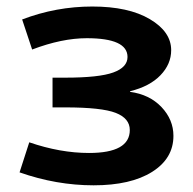

<svg xmlns="http://www.w3.org/2000/svg" viewBox="-20 -550 583 580"><path d="M39.1 -29.3 68.4 -120.1Q162.1 -87.9 249 -87.9Q372.1 -87.9 372.1 -157.2Q372.1 -192.4 329.6 -209Q287.1 -225.6 176.8 -225.6H138.7V-315.4H176.8Q279.3 -315.4 322.3 -331.1Q365.2 -346.7 365.2 -377.9Q365.2 -434.6 242.2 -434.6Q167 -434.6 77.1 -400.4L46.9 -491.2Q149.4 -530.3 258.8 -530.3Q368.2 -530.3 432.6 -492.2Q497.1 -454.1 497.1 -398.4Q497.1 -356.4 464.8 -322.8Q432.6 -289.1 373 -274.4V-272.5Q431.6 -264.6 467.8 -226.6Q503.9 -188.5 503.9 -139.6Q503.9 -71.3 439.5 -30.8Q375 9.8 262.7 9.8Q150.4 9.8 39.1 -29.3Z"/></svg>

Font: GenEi M Gothic v2 Bold
Style: Regular
Weight: 700
Version: Version 2.0